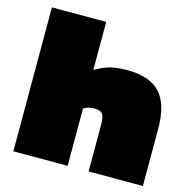

<svg xmlns="http://www.w3.org/2000/svg" viewBox="-103 -801 892 902"><g transform="rotate(15 342.5 -350.0)"><path d="M40 -700H304V-466Q330 -483 366 -495Q402 -507 459 -507Q568 -507 619 -452.5Q670 -398 670 -277V0H406V-225Q406 -266 395.5 -279.5Q385 -293 358 -293Q342 -293 328.5 -289.5Q315 -286 304 -279V0H40Z"/></g></svg>

Font: Golos Text Black
Style: Regular
Weight: 900
Designer: A.Korolkova, Vitaly Kuzmin
Foundry: ParaType Ltd
Version: Version 2.004